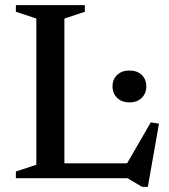

<svg xmlns="http://www.w3.org/2000/svg" viewBox="-20 -696 660 750"><path d="M557.5 34H535L478 0H169.5L170 -58H524.5L464 -36.5L569 -218L601 -213ZM231.5 -623.5V0H42V-26L122 -52.5V-623.5L42 -650V-676H311.5V-650ZM485.5 -296Q455.5 -296 437.5 -313.8Q419.5 -331.5 419.5 -358.5Q419.5 -386 437.5 -403.2Q455.5 -420.5 485.5 -420.5Q516 -420.5 533.8 -403.2Q551.5 -386 551.5 -358.5Q551.5 -331.5 533.8 -313.8Q516 -296 485.5 -296Z"/></svg>

Font: Newsreader 16pt Medium
Style: Regular
Weight: 500
Designer: Hugues Gentile
Foundry: Production Type
Version: Version 1.003